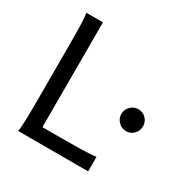

<svg xmlns="http://www.w3.org/2000/svg" viewBox="-161 -858 984 1003"><g transform="rotate(30 330.5 -356.5)"><path d="M500.5 -346.7Q500.5 -374 520 -393.3Q539.6 -412.6 566.4 -412.6Q593.8 -412.6 612.5 -393.3Q631.3 -374 631.3 -346.7Q631.3 -319.8 612.5 -300.3Q593.8 -280.8 566.4 -280.8Q539.6 -280.8 520 -300.3Q500.5 -319.8 500.5 -346.7ZM178.2 -80.6H287.6Q359.9 -80.6 415.5 -81.8Q471.2 -83 500.5 -87.9V0H78.1Q83.5 -29.3 84.5 -84.7Q85.4 -140.1 85.4 -212.4V-500.5Q85.4 -572.8 84.5 -628.2Q83.5 -683.6 78.1 -712.9H178.2Z"/></g></svg>

Font: Andika LitF DSA DSG
Style: Regular
Weight: 400
Designer: Victor Gaultney, Annie Olsen, Julie Remington, Don Collingsworth, Eric Hays, Becca Hirsbrunner
Foundry: SIL International
Version: Version 6.200 ; LitF DSA DSG; ttfautohint (v1.8.3.10-c5d8)